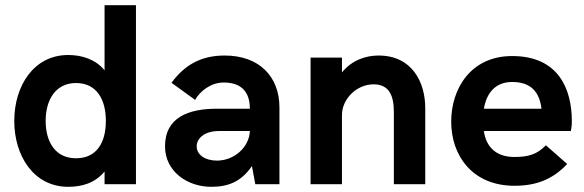

<svg xmlns="http://www.w3.org/2000/svg" viewBox="-20 -710 2249 740"><path d="M273 -100C194 -100 156 -162 156 -244C156 -325 194 -390 273 -390C353 -390 388 -326 388 -244C388 -161 353 -100 273 -100ZM243 10C295 10 346 -4 383 -49V0H504V-690H383V-439C349 -481 296 -498 243 -498C110 -498 35 -379 35 -244C35 -109 110 10 243 10Z M816 -91C770 -91 738 -114 738 -146C738 -177 769 -205 823 -205H943C941 -144 884 -91 816 -91ZM794 10C859 10 909 -9 951 -70L964 0H1057V-296C1057 -415 979 -496 846 -496C754 -496 691 -459 641 -391L732 -325C751 -359 793 -392 842 -392C913 -392 943 -353 943 -291H816C707 -291 616 -258 616 -146C616 -50 701 10 794 10Z M1177 0H1298V-267C1298 -328 1354 -385 1420 -385C1482 -385 1498 -338 1498 -278V0H1619V-293C1619 -395 1567 -496 1439 -496C1391 -496 1337 -479 1298 -431V-488H1177Z M1963 6C2044 6 2109 -17 2166 -78L2084 -150C2049 -114 2015 -105 1962 -105C1891 -105 1853 -145 1845 -205H2180C2180 -205 2184 -220 2184 -242C2184 -368 2132 -494 1954 -494C1795 -494 1719 -369 1719 -241C1719 -111 1800 6 1963 6ZM1845 -291C1855 -350 1888 -394 1954 -394C2025 -394 2059 -357 2067 -291Z"/></svg>

Font: FREAK Grotesk
Style: Bold
Weight: 700
Designer: La Scuola Open Source
Foundry: La Scuola Open Source
Version: Version 1.000;PS 1.0;hotconv 1.0.72;makeotf.lib2.5.5900